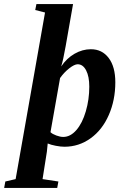

<svg xmlns="http://www.w3.org/2000/svg" viewBox="-102 -714 622 947"><path d="M466.8 -308.1Q466.8 -220.7 434.8 -147.2Q402.8 -73.7 345 -32Q287.1 9.8 215.8 9.8Q197.8 9.8 173.3 5.1Q148.9 0.5 133.3 -6.3Q130.9 22 129.2 34.4Q127.4 46.9 107.9 169.4L186 181.2L180.2 212.9H-81.5L-75.7 181.2L-24.9 169.4L120.1 -652.3L71.8 -664.6L77.6 -693.8H258.3Q234.9 -559.6 221.9 -486.6Q209 -413.6 199.7 -386.2Q227.1 -426.8 265.9 -449Q304.7 -471.2 346.2 -471.2Q401.4 -471.2 434.1 -428Q466.8 -384.8 466.8 -308.1ZM338.4 -286.6Q338.4 -336.9 322.8 -366.9Q307.1 -397 281.2 -397Q265.1 -397 239.5 -377Q213.9 -356.9 194.3 -329.1L147 -62Q156.7 -52.7 175.8 -45.7Q194.8 -38.6 210 -38.6Q245.1 -38.6 274.7 -72.5Q304.2 -106.4 321.3 -165Q338.4 -223.6 338.4 -286.6Z"/></svg>

Font: Tinos
Style: Bold Italic
Weight: 700
Italic angle: -16.333°
Designer: Steve Matteson
Foundry: Monotype Imaging Inc.
Version: Version 1.23